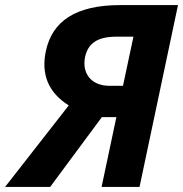

<svg xmlns="http://www.w3.org/2000/svg" viewBox="-66 -734 719 754"><path d="M-46 0H131L334 -274H391L333 0H482L633 -714H406C233 -714 139 -652 114 -533C95 -443 123 -371 204 -320ZM364 -397C294 -397 255 -444 268 -510C280 -565 318 -590 392 -590H458L417 -397Z"/></svg>

Font: Noto Sans
Style: Bold Italic
Weight: 700
Italic angle: -12°
Designer: Monotype Design Team
Foundry: Monotype Imaging Inc.
Version: Version 2.013